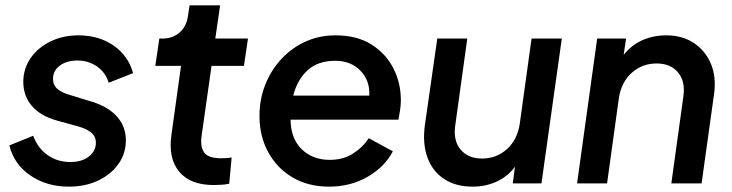

<svg xmlns="http://www.w3.org/2000/svg" viewBox="-20 -685 2733 717"><path d="M237 12Q154 12 93 -30Q32 -72 15 -142L104 -178Q121 -132 157.5 -106Q194 -80 243 -80Q286 -80 312 -100.5Q338 -121 338 -152Q338 -176 320.5 -190Q303 -204 275 -212L192 -235Q131 -252 99 -289.5Q67 -327 67 -379Q67 -428 94 -467.5Q121 -507 168 -530Q215 -553 273 -553Q349 -553 404 -515Q459 -477 477 -412L386 -376Q374 -415 342 -437Q310 -459 269 -459Q229 -459 203.5 -440Q178 -421 178 -391Q178 -367 194.5 -353Q211 -339 239 -331L324 -305Q385 -286 417.5 -249Q450 -212 450 -161Q450 -112 422.5 -73Q395 -34 347 -11Q299 12 237 12Z M778 6Q691 6 649.5 -43.5Q608 -93 620 -180L656 -439H560L575 -541H587Q625 -541 651 -564Q677 -587 682 -626L688 -665H802L784 -541H906L891 -439H770L733 -179Q727 -137 742.5 -115.5Q758 -94 805 -94Q814 -94 824 -94.5Q834 -95 845 -97L836 1Q823 4 806 5Q789 6 778 6Z M1209 12Q1131 12 1072.5 -22.5Q1014 -57 981.5 -117Q949 -177 949 -252Q949 -314 970.5 -368.5Q992 -423 1030.5 -464.5Q1069 -506 1120.5 -529.5Q1172 -553 1233 -553Q1312 -553 1366 -519.5Q1420 -486 1448.5 -431Q1477 -376 1477 -310Q1477 -293 1474 -273.5Q1471 -254 1468 -238H1065Q1066 -167 1107 -127.5Q1148 -88 1211 -88Q1261 -88 1297.5 -111Q1334 -134 1357 -169L1447 -120Q1418 -63 1354 -25.5Q1290 12 1209 12ZM1232 -458Q1167 -458 1128.5 -422.5Q1090 -387 1075 -328H1359Q1362 -384 1326 -421Q1290 -458 1232 -458Z M1745 12Q1682 12 1638.5 -16.5Q1595 -45 1576 -97.5Q1557 -150 1567 -220L1613 -541H1725L1680 -216Q1672 -160 1700 -126.5Q1728 -93 1780 -93Q1834 -93 1873 -128Q1912 -163 1921 -223L1965 -541H2078L2002 0H1895L1903 -62Q1875 -25 1834 -6.5Q1793 12 1745 12Z M2135 0 2210 -541H2318L2309 -480Q2337 -516 2378 -534.5Q2419 -553 2468 -553Q2528 -553 2571 -524.5Q2614 -496 2634.5 -447.5Q2655 -399 2647 -337L2600 0H2487L2532 -325Q2540 -381 2512 -414.5Q2484 -448 2432 -448Q2378 -448 2339 -413Q2300 -378 2291 -318L2247 0Z"/></svg>

Font: Plus Jakarta Sans SemiBold
Style: Italic
Weight: 600
Italic angle: -8°
Designer: Gumpita Rahayu
Foundry: Tokotype
Version: Version 2.071; ttfautohint (v1.8.4.7-5d5b);gftools[0.9.29]